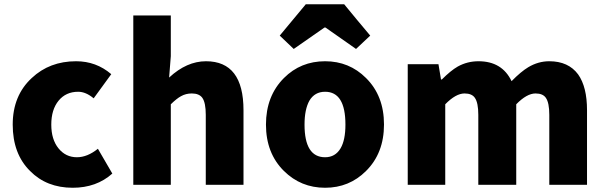

<svg xmlns="http://www.w3.org/2000/svg" viewBox="-20 -872 2857 906"><path d="M323 14Q200 14 122 -65Q40 -146 40 -284Q40 -421 130 -504Q214 -583 339 -583Q434 -583 505 -522L422 -408Q385 -439 349 -439Q291 -439 256.5 -397Q222 -355 222 -284Q222 -214 256 -172Q290 -130 343 -130Q392 -130 442 -170L510 -53Q435 14 323 14Z M609 0V-399V-799H786V-607L778 -506Q861 -583 952 -583Q1129 -583 1129 -352V0H951V-330Q951 -387 935 -410Q920 -431 885 -431Q857 -431 834 -418Q815 -408 786 -380V0Z M1514 14Q1400 14 1320 -65Q1235 -149 1235 -284Q1235 -419 1320 -504Q1399 -583 1514 -583Q1628 -583 1707 -504Q1792 -420 1792 -284.5Q1792 -149 1707 -65Q1628 14 1514 14ZM1514 -130Q1562 -130 1587 -172Q1610 -211 1610 -284Q1610 -439 1514 -439Q1465 -439 1440 -397Q1417 -356 1417 -284Q1417 -130 1514 -130ZM1366 -641 1300 -704 1423 -852H1604L1665 -778L1727 -704L1660 -641L1516 -742H1511Z M1904 0V-284V-569H2049L2061 -497H2065Q2107 -539 2140 -558Q2185 -583 2238 -583Q2349 -583 2394 -489Q2438 -534 2473 -555Q2520 -583 2572 -583Q2662 -583 2708 -521Q2750 -462 2750 -352V0H2572V-330Q2572 -387 2556 -410Q2542 -431 2507 -431Q2466 -431 2416 -380V0H2237V-330Q2237 -387 2221 -410Q2207 -431 2172 -431Q2131 -431 2081 -380V0Z"/></svg>

Font: GenSekiGothic TW H
Style: Regular
Weight: 900
Version: Version 1.501;PS 1;hotconv 16.6.51;makeotf.lib2.5.65220